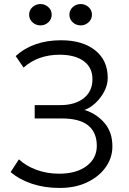

<svg xmlns="http://www.w3.org/2000/svg" viewBox="-20 -914 636 949"><path d="M275 15Q200.5 15 138.5 -5.5Q76.5 -26 32.5 -63.5L73.5 -126.5Q108.5 -93.5 160.5 -74.5Q212.5 -55.5 271.5 -55.5Q357.5 -55.5 407.8 -93.2Q458 -131 458.5 -192.5Q458.5 -259 416.2 -293.8Q374 -328.5 285 -328.5H151.5V-394.5H278.5Q350.5 -394.5 393.8 -428.5Q437 -462.5 437 -522.5Q437 -580.5 393.8 -612Q350.5 -643.5 275 -643.5Q168 -643.5 96.5 -580L57.5 -637Q144 -715 281.5 -715Q388 -715 450.2 -665.5Q512.5 -616 512.5 -529Q512.5 -494.5 495.2 -461.8Q478 -429 451.5 -404.5Q425 -380 397.5 -370.5Q456 -353 496.2 -306.5Q536.5 -260 535.5 -187.5Q535 -133.5 502.2 -87.2Q469.5 -41 411 -13Q352.5 15 275 15ZM180 -788.5Q157 -788.5 140.5 -803.8Q124 -819 124 -841.5Q124 -864 140.8 -879Q157.5 -894 180 -894Q202 -894 218.8 -879Q235.5 -864 235.5 -841.5Q235.5 -819 219 -803.8Q202.5 -788.5 180 -788.5ZM379 -788.5Q356 -788.5 339.5 -803.8Q323 -819 323 -841.5Q323 -863.5 339.5 -878.8Q356 -894 379 -894Q401 -894 417.8 -879Q434.5 -864 434.5 -841.5Q434.5 -819 417.8 -803.8Q401 -788.5 379 -788.5Z"/></svg>

Font: Geologica ExtraLight
Style: Regular
Weight: 200
Designer: Sindre Bremnes, Frode Helland
Foundry: Monokrom Skriftforlag AS
Version: Version 1.010; ttfautohint (v1.8.4.7-5d5b);gftools[0.9.28]